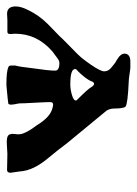

<svg xmlns="http://www.w3.org/2000/svg" viewBox="66 -492 426 598"><g transform="rotate(90 279.0 -193.0)"><path d="M23 -2Q0 -2 0 -29Q0 -46 12 -69Q28 -102 55 -129Q72 -146 92 -165Q100 -174 117.5 -191Q135 -208 148 -221Q161 -234 170 -247Q196 -282 201 -298Q203 -305 202 -306Q202 -312 199 -317Q196 -322 193 -324.5Q190 -327 183.5 -332.5Q177 -338 175 -339Q173 -340 166.5 -344Q160 -348 157 -350.5Q154 -353 150.5 -357.5Q147 -362 147 -367Q147 -386 172 -386H190Q195 -386 210.5 -383.5Q226 -381 233 -381Q303 -378 312 -371Q318 -365 318 -336Q318 -327 320.5 -320.5Q323 -314 324.5 -312Q326 -310 336 -298Q343 -289 376 -249.5Q409 -210 425 -190Q449 -158 470 -133Q512 -84 514 -41Q515 -36 515.5 -31Q516 -26 516.5 -23.5Q517 -21 517.5 -17.5Q518 -14 518 -12Q518 -2 509 -2Q504 -2 485 -2.5Q466 -3 459 -3Q455 -3 441.5 -2Q428 -1 422 -1Q399 -1 398 -13Q396 -17 397.5 -26.5Q399 -36 398 -43Q395 -62 370 -95Q345 -136 318 -143Q298 -150 298 -137Q298 -122 300 -88Q302 -54 302 -40Q306 -20 306 -15Q306 -8 303 -6Q301 -5 246 0H241Q203 0 189 -6Q184 -8 184 -15V-27Q188 -40 193 -85Q200 -132 200 -152Q200 -165 176 -165Q175 -165 173 -164.5Q171 -164 170 -164Q166 -163 140 -143Q85 -95 85 -27Q85 -24 85.5 -20Q86 -16 86 -13.5Q86 -11 85.5 -8Q85 -5 83 -4Q81 -3 78 -3H42Q38 -3 32 -2.5Q26 -2 23 -2ZM242 -199H244Q258 -199 275.5 -204Q293 -209 293 -216Q293 -219 289 -222Q256 -255 251 -265Q246 -273 241 -273Q237 -273 234 -267Q228 -249 201 -222Q195 -218 195 -214Q195 -199 242 -199Z"/></g></svg>

Font: Fedorovsk Unicode
Style: Medium
Weight: 500
Designer: Aleksandr Andreev and Nikita Simmons
Version: Version 3.2